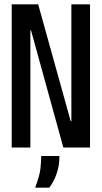

<svg xmlns="http://www.w3.org/2000/svg" viewBox="-20 -680 469 885"><path d="M34 0V-660H156L306 -121H309V-660H395V0H272L123 -540H120V0ZM142 185Q163 130 166.5 96.5Q170 63 170 39H254Q254 84 240.5 122Q227 160 207 185Z"/></svg>

Font: Bricolage Grotesque 96pt Condensed
Style: Regular
Weight: 400
Width: 3
Designer: Mathieu Triay
Foundry: Atelier Triay
Version: Version 1.001; ttfautohint (v1.8.4.7-5d5b);gftools[0.9.33.de